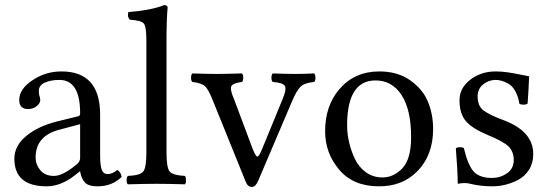

<svg xmlns="http://www.w3.org/2000/svg" viewBox="-20 -718 2143 750"><path d="M293 -232.9 213.9 -211.9Q118.7 -188 119.1 -102.1Q119.1 -75.2 137.5 -53Q155.8 -30.8 190.9 -30.8Q225.1 -30.8 278.8 -75.2Q293 -86.4 293 -101.1ZM293 -47.9H291L271 -32.2Q216.8 9.8 162.1 9.8Q36.1 9.8 36.1 -98.1Q36.1 -147.9 81.5 -186Q127 -224.1 201.2 -243.2L287.1 -264.2Q293 -266.1 293 -275.9Q293 -405.8 211.9 -405.8Q178.7 -405.8 155.3 -395.3Q131.8 -384.8 131.8 -363.8Q131.8 -349.6 133.8 -344.2Q136.7 -338.4 137.2 -326.2Q137.2 -314.9 123.5 -303.5Q109.9 -292 89.8 -292Q54.7 -292 55.2 -328.1Q55.2 -370.1 106.7 -404.5Q158.2 -439 220.2 -439Q371.1 -439 371.1 -270V-123Q371.1 -102.1 371.6 -90.1Q372.1 -78.1 375 -64Q377.9 -49.8 384.5 -43.9Q391.1 -38.1 400.9 -38.1Q418.9 -38.1 438 -54.2Q452.1 -46.4 455.1 -26.9Q417 10.3 359.9 9.8Q325.7 9.8 311.8 -5.1Q297.9 -20 293 -47.9Z M551.8 -122.1V-559.1Q551.8 -614.3 541.7 -626.2Q531.7 -638.2 487.3 -641.1Q476.1 -652.3 481.4 -670.9Q570.3 -677.7 621.6 -698.2Q634.8 -698.2 634.8 -688Q630.9 -647.9 630.4 -583V-122.1Q630.4 -62 643.1 -47.6Q655.8 -33.2 702.6 -30.8Q706.5 -25.9 706.5 -13.9Q706.5 -2 702.6 2Q636.7 0 591.3 0Q549.3 0 479.5 2Q474.6 -2 474.6 -13.9Q474.6 -25.9 479.5 -30.8Q526.4 -32.7 539.1 -47.4Q551.8 -62 551.8 -122.1Z M1045.4 -397.9Q1040.5 -401.9 1040.3 -413.8Q1040 -425.8 1045.4 -431.2Q1095.2 -429.2 1137.2 -429.2Q1167 -429.2 1207 -431.2Q1211.9 -426.3 1212.2 -414.1Q1212.4 -401.9 1207 -397.9Q1168.9 -394.5 1153.6 -378.9Q1138.2 -363.3 1121.6 -324.2L988.3 -11.2Q978.5 11.7 964.4 12.2Q947.3 12.2 939.5 -8.8L811.5 -325.2Q794.9 -367.2 781.7 -380.4Q768.6 -393.6 731.4 -397.9Q726.6 -401.9 726.3 -413.8Q726.1 -425.8 731.4 -431.2Q791.5 -429.2 824.2 -429.2Q859.4 -429.2 925.3 -431.2Q930.2 -426.3 930.2 -414.1Q930.2 -401.9 925.3 -397.9Q887.7 -393.1 883.1 -379.9Q878.4 -366.7 894 -331.1L966.3 -138.2Q978.5 -107.4 984.9 -106.2Q991.2 -105 1003.4 -134.8L1084 -331.1Q1100.1 -369.1 1092.8 -382.1Q1085.4 -395 1045.4 -397.9Z M1250 -205.1Q1250 -304.2 1305.2 -369.1Q1364.7 -439 1461.9 -439Q1533.7 -439 1583.3 -403.6Q1632.8 -368.2 1652.3 -319.1Q1671.9 -270 1671.9 -213.9Q1671.9 -109.4 1606.9 -45.9Q1549.8 10.3 1460 9.8Q1359.9 9.8 1304.9 -55.2Q1250 -120.1 1250 -205.1ZM1446.8 -403.8Q1335.9 -403.8 1335.9 -228Q1335.9 -195.8 1343.5 -162.8Q1351.1 -129.9 1366 -97.9Q1380.9 -65.9 1408.9 -45.4Q1437 -24.9 1474.1 -24.9Q1518.1 -24.9 1552 -61Q1585.9 -97.2 1585.9 -182.1Q1585.9 -289.1 1548.8 -346.4Q1511.7 -403.8 1446.8 -403.8Z M1760.7 -138.2Q1765.6 -143.1 1776.4 -143.1Q1787.1 -143.1 1792 -139.2Q1808.1 -71.3 1831.1 -47.1Q1854 -22.9 1901.9 -22.9Q1934.1 -22.9 1960.4 -41Q1986.8 -59.1 1986.8 -92.8Q1986.8 -126 1966.3 -146Q1945.8 -166 1884.8 -190.9Q1824.7 -215.8 1799.8 -244.9Q1774.9 -273.9 1774.9 -327.1Q1774.9 -374 1816.9 -406.5Q1858.9 -439 1916 -439Q1939 -439 1962.9 -435.5Q1986.8 -432.1 2013.4 -426.5Q2040 -420.9 2046.9 -419.9Q2044.9 -366.7 2041 -314Q2036.1 -309.1 2024.9 -309.1Q2013.7 -309.1 2008.8 -313Q2003.9 -342.8 1992.4 -362.8Q1981 -382.8 1965.3 -391.4Q1949.7 -399.9 1938.2 -402.8Q1926.8 -405.8 1916 -405.8Q1889.2 -405.8 1867.4 -388.4Q1845.7 -371.1 1845.7 -341.8Q1845.7 -304.2 1868.4 -286.9Q1891.1 -269.5 1945.8 -249Q2063 -205.6 2063 -116.2Q2063 -81.1 2046.4 -54.9Q2029.8 -28.8 2003.9 -15.4Q1978 -2 1952.9 3.9Q1927.7 9.8 1903.8 9.8Q1855 9.8 1813 -1Q1806.2 -2.9 1793 -2.9Q1783.2 -2.9 1768.1 0Q1767.6 -52.2 1760.7 -138.2Z"/></svg>

Font: Linux Libertine O
Style: Regular
Weight: 400
Designer: Philipp H. Poll
Foundry: Philipp H. Poll
Version: Version 5.3.0